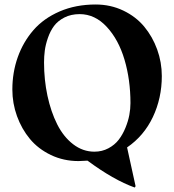

<svg xmlns="http://www.w3.org/2000/svg" viewBox="-20 -713 778 858"><path d="M335.9 -649.9Q297.4 -649.9 267.8 -634.8Q238.3 -619.6 221.4 -596.9Q204.6 -574.2 194.1 -543.7Q183.6 -513.2 180.2 -487.1Q176.8 -460.9 176.8 -434.1Q176.8 -356.4 192.1 -284.9Q207.5 -213.4 235.6 -157.5Q263.7 -101.6 306.9 -68.4Q350.1 -35.2 401.9 -35.2Q436 -35.2 464.4 -50.3Q492.7 -65.4 510.5 -88.6Q528.3 -111.8 540.5 -141.6Q552.7 -171.4 557.9 -199Q563 -226.6 563 -252Q563 -356.4 536.4 -446.3Q509.8 -536.1 457 -593Q404.3 -649.9 335.9 -649.9ZM547.9 -54.2 585.9 119.1 582 125Q487.8 91.3 371.1 4.9Q344.7 6.8 331.1 6.8Q264.2 6.8 207.5 -20.3Q150.9 -47.4 113.8 -92Q76.7 -136.7 55.9 -194.1Q35.2 -251.5 35.2 -313Q35.2 -389.2 59.3 -457.3Q83.5 -525.4 129.2 -578.1Q174.8 -630.9 246.6 -661.9Q318.4 -692.9 407.2 -692.9Q474.1 -692.9 530.8 -665.8Q587.4 -638.7 624.5 -594Q661.6 -549.3 682.4 -491.9Q703.1 -434.6 703.1 -373Q703.1 -274.4 663.1 -189.9Q623 -105.5 547.9 -54.2Z"/></svg>

Font: Bluu Next
Style: Bold
Weight: 700
Designer: Jean-Baptiste Morizot, Igor Stepanchenko (Cyrillic)
Foundry: Igor Stepanchenko
Version: Version 1.005